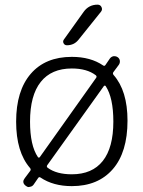

<svg xmlns="http://www.w3.org/2000/svg" viewBox="-20 -795 600 808"><path d="M139.6 -133.8Q140.6 -131.8 143.6 -131.8Q146.5 -131.8 147.5 -133.8L384.8 -467.8Q388.7 -473.6 382.8 -478.5Q345.7 -506.8 282.2 -506.8Q196.3 -506.8 151.4 -450.2Q106.4 -393.6 106.4 -283.2Q106.4 -182.6 139.6 -133.8ZM178.7 -99.6Q174.8 -93.8 180.7 -88.9Q217.8 -61.5 282.2 -61.5Q368.2 -61.5 412.6 -117.7Q457 -173.8 457 -283.2Q457 -383.8 424.8 -432.6Q423.8 -434.6 420.9 -434.6Q418 -434.6 417 -432.6ZM390.6 -775.4Q402.3 -775.4 407.2 -765.1Q412.1 -754.9 405.3 -746.1L310.5 -627.9Q292 -604.5 261.7 -604.5Q252 -604.5 247.6 -612.8Q243.2 -621.1 249 -628.9L332 -745.1Q353.5 -775.4 390.6 -775.4ZM442.4 -548.8Q448.2 -556.6 458 -558.6Q460 -558.6 461.9 -558.6Q468.8 -558.6 474.6 -554.7Q483.4 -548.8 484.4 -539.1Q485.4 -529.3 479.5 -521.5L457 -491.2Q453.1 -485.4 458 -479.5Q516.6 -413.1 516.6 -287.1Q516.6 -154.3 454.6 -83Q392.6 -11.7 282.2 -11.7Q204.1 -11.7 150.4 -47.9Q144.5 -51.8 140.6 -45.9L121.1 -17.6Q115.2 -9.8 105.5 -8.8Q103.5 -7.8 101.6 -7.8Q94.7 -7.8 88.9 -12.7Q78.1 -20.5 78.1 -30.3Q78.1 -37.1 84 -44.9L107.4 -76.2Q111.3 -82 106.4 -87.9Q47.9 -155.3 47.9 -283.2Q47.9 -413.1 109.4 -484.4Q170.9 -555.7 282.2 -555.7Q361.3 -555.7 414.1 -519.5Q419.9 -515.6 423.8 -521.5Z"/></svg>

Font: Gen Jyuu Gothic P Light
Style: Regular
Weight: 200
Designer: [Source Han Sans]
Ryoko NISHIZUKA  (kana & ideographs); Paul D. Hunt (Latin, Greek & Cyrillic); Wenlong ZHANG  (bopomofo
Version: Version 1.002.20150607